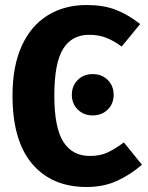

<svg xmlns="http://www.w3.org/2000/svg" viewBox="-20 -730 592 767"><path d="M540 -634 466 -544Q432 -569 402 -580Q372 -591 336 -591Q267 -591 232 -534.5Q197 -478 197 -348Q197 -220 233 -163.5Q269 -107 339 -107Q378 -107 406.5 -119.5Q435 -132 475 -161L547 -72Q501 -32 447.5 -7.5Q394 17 326 17Q187 17 108.5 -75.5Q30 -168 30 -348Q30 -466 67 -547Q104 -628 171 -669Q238 -710 326 -710Q392 -710 441 -691.5Q490 -673 540 -634ZM434 -351Q434 -316 410.5 -292.5Q387 -269 350 -269Q314 -269 290.5 -292.5Q267 -316 267 -351Q267 -387 290.5 -410.5Q314 -434 350 -434Q387 -434 410.5 -410.5Q434 -387 434 -351Z"/></svg>

Font: Fira Sans Condensed
Style: Bold
Weight: 700
Width: 3
Designer: bBox Type GmbH & Carrois Corporate GbR & Edenspiekermann AG
Foundry: bBox Type GmbH & Carrois Corporate GbR & Edenspiekermann AG
Version: Version 4.301